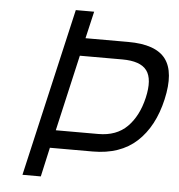

<svg xmlns="http://www.w3.org/2000/svg" viewBox="-51 -744 740 792"><g transform="rotate(5 319.0 -348.0)"><path d="M368 -195Q443 -195 487.5 -239.5Q532 -284 550 -361Q568 -439 541.5 -474.5Q515 -510 440 -510H264L192 -195ZM174 -121 147 0H71L231 -696H307L281 -584H458Q572 -584 613 -529.5Q654 -475 628 -361Q602 -247 533.5 -184Q465 -121 351 -121Z"/></g></svg>

Font: Panefresco 400wt
Style: Italic
Weight: 400
Foundry: Campivisivi & Chank Co
Version: Version 1.001